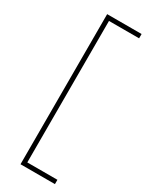

<svg xmlns="http://www.w3.org/2000/svg" viewBox="-224 -761 762 966"><g transform="rotate(30 156.5 -278.0)"><path d="M288 158H88V-714H288V-689H113V133H288Z"/></g></svg>

Font: Noto Sans Myanmar UI Thin
Style: Regular
Weight: 100
Designer: Monotype Design Team
Foundry: Monotype Imaging Inc.
Version: Version 2.103; ttfautohint (v1.8.4.7-5d5b)